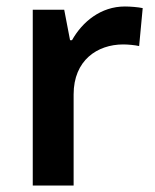

<svg xmlns="http://www.w3.org/2000/svg" viewBox="-20 -572 479 592"><path d="M365 -552C291 -552 234 -505 202 -448H196L178 -542H81V0H207V-281C207 -386 280 -435 360 -435C374 -435 396 -433 409 -430L420 -547C406 -550 382 -552 365 -552Z"/></svg>

Font: Noto Sans Telugu SemiBold
Style: Regular
Weight: 600
Designer: Jelle Bosma - Monotype Design Team
Foundry: Monotype Imaging Inc.
Version: Version 2.005